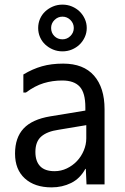

<svg xmlns="http://www.w3.org/2000/svg" viewBox="-20 -813 540 830"><path d="M353 -215V-272L233 -252Q184 -245 158.5 -223Q133 -201 133 -156Q133 -116 153.5 -94.5Q174 -73 216 -73Q244 -73 269 -85Q294 -97 312.5 -116.5Q331 -136 342 -162Q353 -188 353 -215ZM81 -413V-491Q121 -515 161.5 -526.5Q202 -538 253 -538Q341 -538 386.5 -486Q432 -434 432 -341V-16H354L351 -83H349Q326 -41 287.5 -22Q249 -3 203 -3Q130 -3 87.5 -41.5Q45 -80 45 -149Q45 -218 82 -257.5Q119 -297 197 -310L349 -335V-349Q349 -412 324.5 -438.5Q300 -465 249 -465Q207 -465 169 -453.5Q131 -442 92 -413ZM250 -793Q272 -793 291 -785Q310 -777 324 -763.5Q338 -750 346.5 -731.5Q355 -713 355 -692Q355 -671 346.5 -652.5Q338 -634 324 -620.5Q310 -607 291 -599Q272 -591 250 -591Q228 -591 209 -599Q190 -607 175.5 -620.5Q161 -634 153 -652.5Q145 -671 145 -692Q145 -713 153 -731.5Q161 -750 175.5 -763.5Q190 -777 209 -785Q228 -793 250 -793ZM250 -741Q230 -741 215.5 -726.5Q201 -712 201 -692Q201 -671 215 -657Q229 -643 250 -643Q270 -643 284.5 -657.5Q299 -672 299 -692Q299 -712 284.5 -726.5Q270 -741 250 -741Z"/></svg>

Font: D2Coding
Style: Regular
Weight: 400
Monospace: yes
Designer: Yong-Rak Park; Jeong-Hwan Yoon; Sang-Min Lee;
Foundry: NHN Corporation
Version: Version 1.3.2; Build 20180524